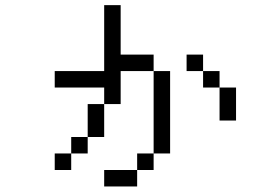

<svg xmlns="http://www.w3.org/2000/svg" viewBox="-20 -582 1040 728"><path d="M500 62.5H375V125H500ZM500 62.5H562.5V0H500ZM250 0H187.5V62.5H250ZM250 0H312.5V-62.5H250ZM562.5 0H625V-312.5H562.5ZM312.5 -62.5H375Q375 -62.5 375 -187.5H312.5Q312.5 -187.5 312.5 -62.5ZM375 -187.5H437.5Q437.5 -187.5 437.5 -312.5H562.5V-375H437.5V-562.5H375Q375 -562.5 375 -312.5H187.5V-250H375ZM812.5 -250Q812.5 -250 812.5 -125H875Q875 -125 875 -250ZM812.5 -250V-312.5H750V-250ZM750 -312.5V-375H687.5V-312.5Z"/></svg>

Font: UnifontExMono
Style: Regular
Weight: 500
Version: Version 15.0.06